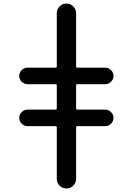

<svg xmlns="http://www.w3.org/2000/svg" viewBox="-20 -852 734 1068"><path d="M132.8 -150.4Q114.3 -150.4 100.6 -164.1Q86.9 -177.7 86.9 -196.3Q86.9 -214.8 100.6 -228.5Q114.3 -242.2 132.8 -242.2H289.1Q295.9 -242.2 295.9 -250V-377Q295.9 -383.8 289.1 -383.8H132.8Q114.3 -383.8 100.6 -397.5Q86.9 -411.1 86.9 -429.7Q86.9 -448.2 100.6 -461.9Q114.3 -475.6 132.8 -475.6H289.1Q295.9 -475.6 295.9 -482.4V-778.3Q295.9 -800.8 311.5 -816.4Q327.1 -832 349.6 -832Q372.1 -832 387.7 -816.4Q403.3 -800.8 403.3 -778.3V-482.4Q403.3 -475.6 410.2 -475.6H565.4Q584 -475.6 597.7 -461.9Q611.3 -448.2 611.3 -429.7Q611.3 -411.1 597.7 -397.5Q584 -383.8 565.4 -383.8H410.2Q403.3 -383.8 403.3 -377V-250Q403.3 -242.2 410.2 -242.2H565.4Q584 -242.2 597.7 -228.5Q611.3 -214.8 611.3 -196.3Q611.3 -177.7 597.7 -164.1Q584 -150.4 565.4 -150.4H410.2Q403.3 -150.4 403.3 -142.6V142.6Q403.3 165 387.7 180.7Q372.1 196.3 349.6 196.3Q327.1 196.3 311.5 180.7Q295.9 165 295.9 142.6V-142.6Q295.9 -150.4 289.1 -150.4Z"/></svg>

Font: Gen Jyuu Gothic P Medium
Style: Regular
Weight: 500
Designer: [Source Han Sans]
Ryoko NISHIZUKA  (kana & ideographs); Paul D. Hunt (Latin, Greek & Cyrillic); Wenlong ZHANG  (bopomofo
Version: Version 1.002.20150607